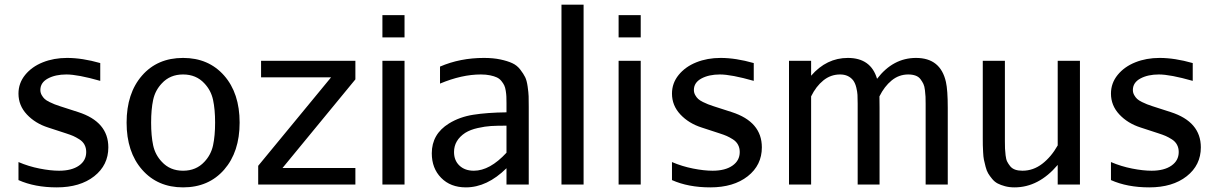

<svg xmlns="http://www.w3.org/2000/svg" viewBox="-20 -790 5202 822"><path d="M443.8 -159.2Q443.8 -83 383.3 -35.4Q322.8 12.2 223.1 12.2Q128.9 12.2 59.1 -19V-96.2Q102.5 -77.6 149.4 -68.4Q196.3 -59.1 232.9 -59.1Q286.6 -59.1 317.9 -80.8Q349.1 -102.5 349.1 -139.2Q349.1 -156.7 341.8 -170.4Q334.5 -184.1 319.8 -193.4Q305.2 -202.6 293.5 -207.8Q281.7 -212.9 262.2 -219.2L186 -244.1Q130.9 -261.7 95 -300Q59.1 -338.4 59.1 -389.2Q59.1 -434.1 87.6 -469.2Q116.2 -504.4 163.3 -523.2Q210.4 -542 267.1 -542Q332 -542 409.2 -520V-443.8Q313 -471.2 264.2 -471.2Q217.3 -471.2 185.1 -453.9Q152.8 -436.5 152.8 -404.8Q152.8 -393.1 158.4 -383.1Q164.1 -373 171.1 -366.5Q178.2 -359.9 191.7 -353.3Q205.1 -346.7 213.6 -343.5Q222.2 -340.3 237.8 -335L314.9 -310.1Q443.8 -268.6 443.8 -159.2Z M855 -433.1Q819.8 -471.2 763.7 -471.2Q708 -471.2 672.9 -433.1Q644.5 -403.3 635.7 -362.5Q627 -321.8 627 -265.1Q627 -208.5 635.7 -167.7Q644.5 -127 672.9 -97.2Q708 -59.1 763.7 -59.1Q819.8 -59.1 855 -97.2Q883.3 -127 892.1 -167.7Q900.9 -208.5 900.9 -265.1Q900.9 -321.8 892.1 -362.5Q883.3 -403.3 855 -433.1ZM763.7 -542Q873 -542 939.5 -466.6Q1005.9 -391.1 1005.9 -265.1Q1005.9 -139.6 939.7 -63.7Q873.5 12.2 763.7 12.2Q654.8 12.2 588.4 -63.5Q522 -139.2 522 -265.1Q522 -390.6 587.9 -466.3Q653.8 -542 763.7 -542Z M1501.5 0H1085.4V-80.1L1397.5 -459H1097.7V-529.8H1501.5V-450.2L1189.5 -70.8H1501.5Z M1711.9 -629.9H1617.2V-725.1H1711.9ZM1711.9 0H1617.2V-529.8H1711.9Z M2051.8 -542Q2091.8 -542 2122.6 -535.4Q2153.3 -528.8 2173.3 -519.5Q2193.4 -510.3 2207.3 -492.2Q2221.2 -474.1 2228.3 -459.7Q2235.4 -445.3 2239 -419.4Q2242.7 -393.6 2243.2 -377.9Q2243.7 -362.3 2243.7 -333V0H2148.4V-69.8Q2065.4 12.2 1974.6 12.2Q1908.7 12.2 1868.7 -28.6Q1828.6 -69.3 1828.6 -133.8Q1828.6 -215.8 1901.9 -261.2Q1947.8 -289.6 2006.6 -298.8Q2065.4 -308.1 2148.4 -309.1V-349.1Q2148.4 -366.2 2147.9 -376.5Q2147.5 -386.7 2145.3 -401.1Q2143.1 -415.5 2138.9 -424.3Q2134.8 -433.1 2126.7 -443.1Q2118.7 -453.1 2107.2 -458.5Q2095.7 -463.9 2078.4 -467.5Q2061 -471.2 2038.6 -471.2Q1957 -471.2 1863.8 -432.1V-504.9Q1949.7 -542 2051.8 -542ZM2148.4 -136.2V-252Q2107.4 -252 2082.3 -250.5Q2057.1 -249 2025.4 -241.9Q1993.7 -234.9 1971.7 -221.2Q1923.8 -189.5 1923.8 -139.2Q1923.8 -103 1947 -81.1Q1970.2 -59.1 2008.8 -59.1Q2077.1 -59.1 2148.4 -136.2Z M2478.5 0H2383.8V-770H2478.5Z M2723.1 -629.9H2628.4V-725.1H2723.1ZM2723.1 0H2628.4V-529.8H2723.1Z M3241.7 -159.2Q3241.7 -83 3181.2 -35.4Q3120.6 12.2 3021 12.2Q2926.8 12.2 2856.9 -19V-96.2Q2900.4 -77.6 2947.3 -68.4Q2994.1 -59.1 3030.8 -59.1Q3084.5 -59.1 3115.7 -80.8Q3147 -102.5 3147 -139.2Q3147 -156.7 3139.6 -170.4Q3132.3 -184.1 3117.7 -193.4Q3103 -202.6 3091.3 -207.8Q3079.6 -212.9 3060.1 -219.2L2983.9 -244.1Q2928.7 -261.7 2892.8 -300Q2856.9 -338.4 2856.9 -389.2Q2856.9 -434.1 2885.5 -469.2Q2914.1 -504.4 2961.2 -523.2Q3008.3 -542 3064.9 -542Q3129.9 -542 3207 -520V-443.8Q3110.8 -471.2 3062 -471.2Q3015.1 -471.2 2982.9 -453.9Q2950.7 -436.5 2950.7 -404.8Q2950.7 -393.1 2956.3 -383.1Q2961.9 -373 2969 -366.5Q2976.1 -359.9 2989.5 -353.3Q3002.9 -346.7 3011.5 -343.5Q3020 -340.3 3035.6 -335L3112.8 -310.1Q3241.7 -268.6 3241.7 -159.2Z M3942.9 -346.2Q3942.9 -365.2 3942.4 -376Q3941.9 -386.7 3939.9 -403.8Q3938 -420.9 3933.3 -430.7Q3928.7 -440.4 3920.9 -450.9Q3913.1 -461.4 3899.7 -466.3Q3886.2 -471.2 3868.7 -471.2Q3828.6 -471.2 3797.4 -445.6Q3766.1 -419.9 3745.1 -377.4Q3745.6 -361.3 3745.6 -328.1V0H3651.9V-346.2Q3651.9 -371.1 3651.1 -384Q3650.4 -397 3646 -415.3Q3641.6 -433.6 3632.8 -445.8Q3612.8 -471.2 3576.7 -471.2Q3536.6 -471.2 3505.1 -445.8Q3473.6 -420.4 3452.6 -377.4V0H3357.9V-529.8H3452.6V-465.8Q3518.6 -542 3609.9 -542Q3708.5 -542 3734.9 -452.6Q3803.2 -542 3901.9 -542Q4006.8 -542 4029.8 -439Q4037.6 -404.3 4037.6 -328.1V0H3942.9Z M4282.2 -185.1Q4282.2 -165 4282.7 -153.8Q4283.2 -142.6 4285.2 -125.2Q4287.1 -107.9 4292 -98.1Q4296.9 -88.4 4304.9 -78.4Q4313 -68.4 4326.2 -63.7Q4339.4 -59.1 4357.4 -59.1Q4403.3 -59.1 4441.9 -88.6Q4480.5 -118.2 4508.3 -167.5V-529.8H4603.5V0H4508.3V-84Q4426.8 12.2 4323.2 12.2Q4301.3 12.2 4283 7.3Q4264.6 2.4 4251.5 -4.4Q4238.3 -11.2 4227.8 -23.9Q4217.3 -36.6 4210.7 -47.6Q4204.1 -58.6 4199.5 -76.4Q4194.8 -94.2 4192.4 -106.2Q4189.9 -118.2 4189 -138.2Q4188 -158.2 4187.7 -168.5Q4187.5 -178.7 4187.5 -198.2Q4187.5 -201.7 4187.5 -203.1V-529.8H4282.2Z M5121.1 -159.2Q5121.1 -83 5060.5 -35.4Q5000 12.2 4900.4 12.2Q4806.2 12.2 4736.3 -19V-96.2Q4779.8 -77.6 4826.7 -68.4Q4873.5 -59.1 4910.2 -59.1Q4963.9 -59.1 4995.1 -80.8Q5026.4 -102.5 5026.4 -139.2Q5026.4 -156.7 5019 -170.4Q5011.7 -184.1 4997.1 -193.4Q4982.4 -202.6 4970.7 -207.8Q4959 -212.9 4939.5 -219.2L4863.3 -244.1Q4808.1 -261.7 4772.2 -300Q4736.3 -338.4 4736.3 -389.2Q4736.3 -434.1 4764.9 -469.2Q4793.5 -504.4 4840.6 -523.2Q4887.7 -542 4944.3 -542Q5009.3 -542 5086.4 -520V-443.8Q4990.2 -471.2 4941.4 -471.2Q4894.5 -471.2 4862.3 -453.9Q4830.1 -436.5 4830.1 -404.8Q4830.1 -393.1 4835.7 -383.1Q4841.3 -373 4848.4 -366.5Q4855.5 -359.9 4868.9 -353.3Q4882.3 -346.7 4890.9 -343.5Q4899.4 -340.3 4915 -335L4992.2 -310.1Q5121.1 -268.6 5121.1 -159.2Z"/></svg>

Font: Aurulent Sans
Style: Regular
Weight: 400
Version: Version 2007.05.04